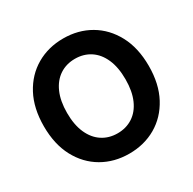

<svg xmlns="http://www.w3.org/2000/svg" viewBox="-164 -905 1086 1082"><g transform="rotate(-30 379.0 -363.5)"><path d="M378.9 10.7Q281.7 10.7 204.3 -34.2Q127 -79.1 82.3 -162.8Q37.6 -246.6 37.6 -363.3Q37.6 -480.5 82.3 -564.5Q127 -648.4 204.3 -693.4Q281.7 -738.3 378.9 -738.3Q476.1 -738.3 553.2 -693.4Q630.4 -648.4 675.3 -564.5Q720.2 -480.5 720.2 -363.3Q720.2 -246.6 675.3 -162.6Q630.4 -78.6 553.2 -33.9Q476.1 10.7 378.9 10.7ZM378.9 -121.6Q435.1 -121.6 478 -149.7Q521 -177.7 544.9 -231.9Q568.8 -286.1 568.8 -363.3Q568.8 -441.4 544.9 -495.6Q521 -549.8 478 -577.9Q435.1 -606 378.9 -606Q322.8 -606 279.8 -577.9Q236.8 -549.8 212.6 -495.4Q188.5 -440.9 188.5 -363.3Q188.5 -286.1 212.6 -231.9Q236.8 -177.7 279.8 -149.7Q322.8 -121.6 378.9 -121.6Z"/></g></svg>

Font: Inter 24pt
Style: Bold
Weight: 700
Designer: Rasmus Andersson
Foundry: rsms
Version: Version 4.001;git-66647c0bb